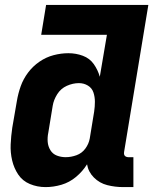

<svg xmlns="http://www.w3.org/2000/svg" viewBox="-20 -755 625 783"><path d="M166 8Q198 8 230.5 -1.5Q263 -11 290 -33.5Q317 -56 335 -85Q340 -54 363 -31Q386 -8 417.5 0Q449 8 483 8H524V-114H503Q498 -114 493 -116.5Q488 -119 486.5 -124Q485 -129 486 -135L585 -735H168L148 -613H416L387 -442Q379 -470 362.5 -493.5Q346 -517 318 -527.5Q290 -538 259 -538Q229 -538 198.5 -530Q168 -522 141 -503.5Q114 -485 94.5 -459Q75 -433 64.5 -403.5Q54 -374 49 -344L30 -234Q25 -200 23.5 -166.5Q22 -133 29.5 -101Q37 -69 54.5 -43Q72 -17 102 -4.5Q132 8 166 8ZM248 -114Q229 -114 212 -120.5Q195 -127 185.5 -142.5Q176 -158 174.5 -176.5Q173 -195 177 -214L195 -324Q199 -348 213.5 -371Q228 -394 252.5 -405Q277 -416 302 -416Q322 -416 338.5 -406Q355 -396 361 -378Q367 -360 367 -340Q367 -320 364 -300L346 -190Q342 -168 328 -149Q314 -130 292 -122Q270 -114 248 -114Z"/></svg>

Font: Iosevka Sparkle Heavy
Style: Italic
Weight: 900
Italic angle: -9°
Designer: Belleve Invis
Foundry: Belleve Invis
Version: Version 4.5.0; ttfautohint (v1.8.3)